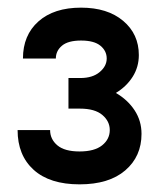

<svg xmlns="http://www.w3.org/2000/svg" viewBox="-20 -902 416 502"><path d="M350 -552Q350 -493 307.5 -456.5Q265 -420 188 -420Q110 -420 68 -458Q26 -496 26 -562H111Q111 -538 130 -522Q149 -506 188 -506Q227 -506 247 -522Q267 -538 267 -562Q267 -585 247.5 -601.5Q228 -618 189 -618H159V-698H190Q222 -698 240.5 -713.5Q259 -729 259 -749Q259 -769 242.5 -782.5Q226 -796 192 -796Q158 -796 142 -782.5Q126 -769 126 -749H40Q40 -810 80.5 -846Q121 -882 192 -882Q261 -882 302 -847.5Q343 -813 343 -758Q343 -727 327 -701.5Q311 -676 283 -659Q314 -641 332 -613.5Q350 -586 350 -552Z"/></svg>

Font: SUIT Heavy
Style: Regular
Weight: 900
Designer: Sunn Youn; Korean Glyphs from Source Han Sans (Sandoll Communications; Soo-young Jang, Joo-yeon Kang)
Foundry: Sunn
Version: Version 1.006